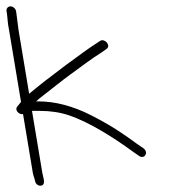

<svg xmlns="http://www.w3.org/2000/svg" viewBox="-41 -578 547 606"><path d="M-20.4 -543 -19.4 -537C-16.7 -520.3 -17.6 -507.8 -12.4 -483L25.4 -256C23.6 -254.7 22.2 -253 21.2 -251L14.5 -243C2.9 -230.5 20.1 -215 31.7 -218L62.5 -33C63.4 -27.7 65.1 -21.7 67.5 -15L70.2 -5C71.5 2.7 80.4 9.4 88.3 8C105.2 5.1 95.2 -16.7 92.5 -33L60 -228H85C118.5 -228 149.2 -223.3 177 -213.9C242.1 -192 320 -142.1 376.2 -101L397.7 -86C414.7 -73.7 429.5 -97 411.7 -110L391.3 -124C345.8 -157.3 310.2 -181.7 246.9 -214C189.3 -243.3 133.7 -258 80 -258H73C79.4 -264 88 -271.2 99 -279.5C121.6 -296.7 156.5 -325.2 180.5 -342.5C208.7 -362.9 248.9 -393.6 280.2 -413L294.6 -423C311.4 -434.2 288.9 -458.1 275.2 -449L259.9 -439C231.2 -421.2 103.7 -327.1 51 -282L17.4 -484L10.6 -537L9.6 -543C8.3 -550.9 0 -558 -7.9 -558C-15.8 -558 -21.7 -550.9 -20.4 -543Z"/></svg>

Font: MewTooHand
Style: Lta
Weight: 400
Designer: Mew Too, Robert Jablonski
Version: Version 0.77